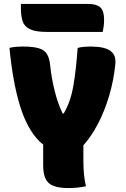

<svg xmlns="http://www.w3.org/2000/svg" viewBox="-20 -945 640 974"><path d="M416 0Q373 9 328 9Q254 9 226.5 -17Q199 -43 199 -105V-212Q188 -220 178 -230Q117 -292 81 -409.5Q45 -527 28 -702Q44 -706 60 -707.5Q76 -709 92 -709Q144 -709 174 -701Q204 -693 217.5 -672Q231 -651 235 -610Q242 -544 258.5 -479.5Q275 -415 298 -369H303Q338 -428 352 -509Q366 -590 374 -702Q390 -706 406 -707.5Q422 -709 438 -709Q509 -709 539.5 -687.5Q570 -666 565 -619Q557 -538 534 -460Q511 -382 477 -317Q443 -252 403 -208V-130Q403 -52 416 0ZM86 -925H428Q470 -925 489 -907.5Q508 -890 508 -846Q508 -823 505.5 -808.5Q503 -794 501 -783H219Q160 -783 131.5 -797Q103 -811 94.5 -838Q86 -865 86 -904Z"/></svg>

Font: Recursive Mn Csl St Blk
Style: Regular
Weight: 900
Monospace: yes
Version: Version 1.079;hotconv 1.0.112;makeotfexe 2.5.65598; ttfautoh